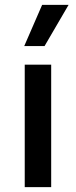

<svg xmlns="http://www.w3.org/2000/svg" viewBox="-20 -764 309 784"><path d="M189 -500V0H81V-500ZM152 -744H260L162 -576H79Z"/></svg>

Font: Kantumruy Pro Medium
Style: Regular
Weight: 500
Designer: Sovichet Tep
Foundry: Sovichet Tep
Version: Version 1.002